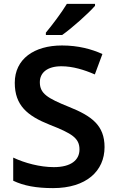

<svg xmlns="http://www.w3.org/2000/svg" viewBox="-20 -958 600 988"><path d="M469 -928V-938H324C297 -893 247 -827 216 -790V-778H300C350 -813 436 -890 469 -928ZM518 -201C518 -313 452 -361 335 -408C223 -453 185 -477 185 -535C185 -583 222 -617 296 -617C354 -617 413 -599 468 -575L507 -680C452 -705 383 -724 299 -724C155 -724 56 -654 56 -532C56 -416 120 -362 236 -316C351 -271 389 -247 389 -189C389 -134 345 -98 257 -98C186 -98 107 -119 48 -147V-28C102 -2 167 10 253 10C424 10 518 -78 518 -201Z"/></svg>

Font: Noto Sans Lao SemiBold
Style: Regular
Weight: 600
Designer: Monotype Design Team
Foundry: Monotype Imaging Inc.
Version: Version 2.003